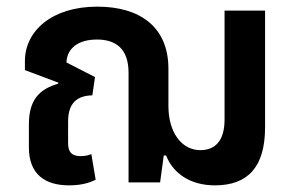

<svg xmlns="http://www.w3.org/2000/svg" viewBox="-20 -549 887 578"><path d="M188 9C217 9 245 4 268 -8L255 -85C246 -81 234 -79 223 -79C197 -79 185 -90 185 -118V-183C185 -240 213 -261 258 -262L266 -317L180 -361C182 -405 217 -430 272 -430C327 -430 367 -404 367 -330V0H462L473 -81H480C501 -27 553 9 627 9C726 9 778 -46 778 -166V-517H656V-189C656 -123 626 -97 583 -97C527 -97 487 -150 487 -230V-342C487 -469 400 -529 273 -529C135 -529 55 -455 55 -365V-338L156 -300L155 -297C100 -281 67 -250 67 -175V-105C67 -24 116 9 188 9Z"/></svg>

Font: Noto Sans Thai UI SemiCondensed Semi
Style: Regular
Weight: 600
Width: 4
Designer: Monotype Design Team
Foundry: Monotype Imaging Inc.
Version: Version 1.901